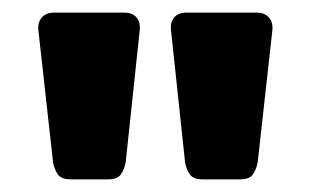

<svg xmlns="http://www.w3.org/2000/svg" viewBox="-20 -730 492 304"><path d="M301 -446Q286 -446 280.5 -454Q275 -462 273 -473L251 -680Q249 -694 255.5 -702Q262 -710 275 -710H387Q399 -710 406 -702Q413 -694 411 -680L388 -473Q386 -462 380.5 -454Q375 -446 360 -446ZM92 -446Q77 -446 71.5 -454Q66 -462 64 -473L41 -680Q39 -694 46 -702Q53 -710 65 -710H177Q190 -710 196.5 -702Q203 -694 201 -680L179 -473Q177 -462 171.5 -454Q166 -446 151 -446Z"/></svg>

Font: Fz Rubik
Style: Bold
Weight: 700
Designer: Hubert and Fischer
Foundry: Hubert and Fischer
Version: Vit hóa bi FontZin.com